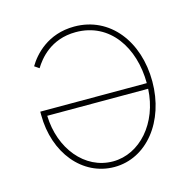

<svg xmlns="http://www.w3.org/2000/svg" viewBox="-88 -647 748 743"><g transform="rotate(-15 286.0 -275.5)"><path d="M271.5 -557.6C165 -557.6 106.4 -490.7 82 -449.2L100.6 -436.5C120.6 -469.2 170.4 -535.2 271.5 -535.2C408.2 -535.2 485.8 -416 486.3 -273.4H59.6V-260.7C59.6 -107.4 154.8 7.8 282.2 7.8C411.6 7.8 508.8 -114.3 508.8 -274.4C508.8 -435.1 414.1 -557.6 271.5 -557.6ZM81.5 -251H485.8C479 -115.2 390.1 -14.6 282.2 -14.6C169.4 -14.6 85.4 -118.7 81.5 -251Z"/></g></svg>

Font: Raveo Thin
Style: Regular
Weight: 100
Designer: Jakub Foglar, Rasmus Andersson (Inter)
Foundry: Jakubfoglar.com
Version: Version 1.100;Glyphs 3.2.3 (3260)